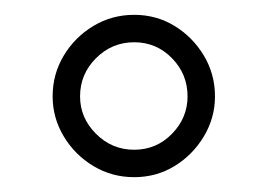

<svg xmlns="http://www.w3.org/2000/svg" viewBox="-20 -830 362 259"><path d="M161 -591Q131 -591 106 -606Q81 -621 66 -646Q51 -671 51 -700Q51 -730 66 -755Q81 -780 106 -795Q131 -810 161 -810Q191 -810 215.5 -795Q240 -780 255 -755Q270 -730 270 -700Q270 -671 255 -646Q240 -621 215.5 -606Q191 -591 161 -591ZM88 -700Q88 -671 109.5 -649.5Q131 -628 161 -628Q191 -628 212 -649.5Q233 -671 233 -700Q233 -730 212 -751.5Q191 -773 161 -773Q131 -773 109.5 -751.5Q88 -730 88 -700Z"/></svg>

Font: Big Shoulders Display Medium
Style: Regular
Weight: 500
Designer: Patric King
Foundry: XO Type Co
Version: Version 1.000; ttfautohint (v1.8.2)